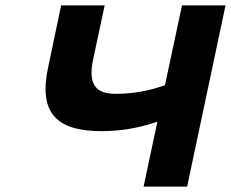

<svg xmlns="http://www.w3.org/2000/svg" viewBox="-20 -690 854 710"><path d="M206 -670 158 -441C123 -278 183 -205 355 -205C425 -205 492 -216 562 -240L511 0H672L814 -670H653L590 -375C528 -353 469 -343 407 -343C331 -343 306 -382 324 -468L367 -670Z"/></svg>

Font: LT Wave Text Black Italic
Style: Regular
Weight: 900
Designer: Daniel Lyons
Version: Version 2.5 (Glyphs App)